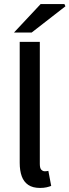

<svg xmlns="http://www.w3.org/2000/svg" viewBox="-20 -915 342 945"><path d="M177 10Q141 10 119 -5Q97 -20 87 -47.5Q77 -75 77 -114V-709H176V-108Q176 -87 183.5 -79.5Q191 -72 201 -72Q205 -72 208.5 -72.5Q212 -73 218 -74L232 0Q222 4 208.5 7Q195 10 177 10ZM49 -755 180 -895H297L302 -884L136 -755Z"/></svg>

Font: Source Sans 3 Medium
Style: Regular
Weight: 500
Designer: Paul D. Hunt
Foundry: Adobe
Version: Version 3.052;hotconv 1.1.0;makeotfexe 2.6.0